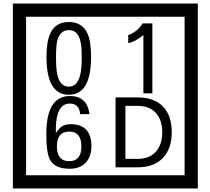

<svg xmlns="http://www.w3.org/2000/svg" viewBox="-20 -980 1195 1090"><path d="M1103 90H53V-960H1103ZM1028 15V-885H128V15ZM497 -656Q497 -442 371 -442Q244 -442 244 -656Q244 -744 265 -789Q294 -855 371 -855Q448 -855 477 -789Q497 -745 497 -656ZM444 -656Q444 -723 435 -752Q420 -809 371 -809Q322 -809 306 -752Q298 -723 298 -656Q298 -587 306 -553Q322 -488 371 -488Q419 -488 435 -554Q444 -587 444 -656ZM845 -450H794V-781Q748 -743 708 -735V-781Q759 -798 790 -847H845ZM499 -149Q499 -91 466.5 -56.5Q434 -22 375 -22Q291 -22 264 -73Q243 -111 243 -219Q243 -435 377 -435Q475 -435 488 -332H435Q430 -392 376 -392Q293 -392 297 -225Q318 -253 328 -260Q348 -275 381 -275Q499 -275 499 -149ZM442 -149Q442 -233 373 -233Q303 -233 303 -149Q303 -65 373 -65Q442 -65 442 -149ZM955 -229Q955 -136 904.5 -83Q854 -30 760 -30H636V-427H760Q855 -427 905 -375.5Q955 -324 955 -229ZM901 -229Q901 -298 865 -338.5Q829 -379 761 -379H692V-78H761Q829 -78 865 -119Q901 -160 901 -229Z"/></svg>

Font: Unicode BMP Fallback SIL
Style: Regular
Weight: 400
Foundry: NRSI, SIL International
Version: Version 5.1 Based on Unicode 5.1